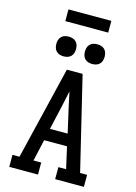

<svg xmlns="http://www.w3.org/2000/svg" viewBox="-161 -1214 921 1297"><g transform="rotate(15 300.0 -565.5)"><path d="M39 0V-84H88L245 -735H355L512 -84H561V0H360V-84H414L380 -235H220L186 -84H240V0ZM238 -319H362L323 -490Q317 -517 311.5 -544Q306 -571 300 -598Q294 -571 288.5 -544Q283 -517 277 -490ZM400 -816Q386 -816 372.5 -820Q359 -824 349 -834Q339 -844 335 -857.5Q331 -871 331 -885Q331 -899 335 -912.5Q339 -926 349 -936Q359 -946 372.5 -950Q386 -954 400 -954Q414 -954 427.5 -950Q441 -946 451 -936Q461 -926 465 -912.5Q469 -899 469 -885Q469 -871 465 -857.5Q461 -844 451 -834Q441 -824 427.5 -820Q414 -816 400 -816ZM200 -816Q186 -816 172.5 -820Q159 -824 149 -834Q139 -844 135 -857.5Q131 -871 131 -885Q131 -899 135 -912.5Q139 -926 149 -936Q159 -946 172.5 -950Q186 -954 200 -954Q214 -954 227.5 -950Q241 -946 251 -936Q261 -926 265 -912.5Q269 -899 269 -885Q269 -871 265 -857.5Q261 -844 251 -834Q241 -824 227.5 -820Q214 -816 200 -816ZM150 -1049V-1131H450V-1049Z"/></g></svg>

Font: Iosevka Slab Medium Extended
Style: Regular
Weight: 500
Width: 7
Monospace: yes
Designer: Belleve Invis
Foundry: Belleve Invis
Version: Version 11.1.1; ttfautohint (v1.8.3)